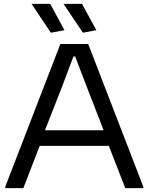

<svg xmlns="http://www.w3.org/2000/svg" viewBox="-20 -966 763 986"><path d="M7 -7 290 -740H433L716 -7V0H623L539 -217H184L100 0H7ZM512 -297 418 -540 366 -676H357L306 -540L211 -297ZM241 -798 142 -946H238L311 -811ZM406 -798 306 -946H401L475 -811Z"/></svg>

Font: Encode Sans Wide
Style: Regular
Weight: 400
Designer: Pablo Impallari, Andres Torresi
Foundry: Pablo Impallari, Andres Torresi
Version: Version 1.000; ttfautohint (v1.00) -l 8 -r 50 -G 200 -x 14 -